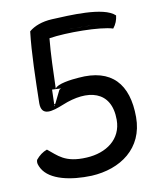

<svg xmlns="http://www.w3.org/2000/svg" viewBox="-75 -670 621 756"><g transform="rotate(-10 235.5 -292.0)"><path d="M30 -73C26 -61 30 -51 37 -38C65 12 148 29 231 26C347 20 443 -46 443 -171C443 -304 380 -375 247 -363C217 -361 160 -354 151 -336C153 -403 155 -475 161 -536C230 -547 366 -546 415 -530C427 -545 433 -561 435 -579C392 -621 252 -611 183 -608C144 -606 112 -594 91 -576C81 -493 79 -385 77 -291C77 -237 121 -250 168 -269C272 -312 366 -292 366 -174C366 -96 303 -52 224 -48C136 -43 112 -77 75 -106C58 -100 43 -89 30 -73ZM44 -66C43 -62 44 -56 50 -45C73 -5 148 14 230 11C341 5 428 -56 428 -171C428 -289 380 -349 275 -349C267 -349 258 -349 248 -348C218 -346 169 -336 164 -329L134 -268L136 -336C138 -403 140 -475 146 -537L147 -549L159 -551C227 -562 349 -561 409 -547C414 -555 417 -563 419 -573C378 -602 251 -596 184 -593C151 -591 123 -581 105 -568C96 -489 94 -382 92 -291C92 -268 97 -268 108 -268C115 -268 121 -269 135 -273C145 -276 152 -279 162 -283C247 -318 338 -316 370 -238C377 -220 381 -199 381 -174C381 -86 309 -37 225 -33C138 -28 105 -61 72 -89C62 -84 54 -77 44 -66ZM64 -69C66 -72 69 -75 71 -77C98 -55 141 -28 228 -33C337 -39 401 -95 401 -174C401 -232 382 -269 336 -290C279 -316 201 -304 144 -280C134 -276 123 -272 116 -270C114 -274 112 -281 112 -291C114 -384 116 -491 126 -572C143 -585 165 -592 187 -593C264 -596 368 -601 400 -576C399 -567 395 -558 392 -551C319 -561 216 -561 149 -550L127 -547L126 -537C120 -476 118 -403 116 -336L185 -333C188 -339 221 -346 252 -348H253H254C261 -349 269 -349 275 -349C347 -349 408 -298 408 -171C408 -47 311 6 227 11C159 13 95 2 71 -41C65 -53 62 -60 64 -69Z"/></g></svg>

Font: Snowfall
Style: Eco
Weight: 400
Designer: Jasper
Foundry: Cannot Into Space Fonts
Version: Version 0.9